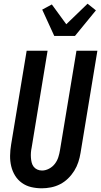

<svg xmlns="http://www.w3.org/2000/svg" viewBox="-20 -1009 546 1037"><path d="M206 8Q176 8 148.5 1.5Q121 -5 98.5 -21Q76 -37 61.5 -60.5Q47 -84 40.5 -111.5Q34 -139 34.5 -168.5Q35 -198 40 -228L124 -735H237L151 -212Q148 -198 147 -184.5Q146 -171 147 -157.5Q148 -144 151 -131.5Q154 -119 161.5 -109Q169 -99 181 -93.5Q193 -88 207 -88Q226 -88 245 -98Q264 -108 276.5 -124.5Q289 -141 295 -160Q301 -179 304 -198L393 -735H506L415 -183Q411 -158 403 -133.5Q395 -109 381 -86.5Q367 -64 347.5 -45Q328 -26 304.5 -14Q281 -2 255.5 3Q230 8 206 8ZM273 -815 208 -957 260 -985 338 -878 453 -989 498 -953 385 -815Z"/></svg>

Font: Iosevka SS18
Style: Bold Italic
Weight: 700
Italic angle: -9°
Monospace: yes
Designer: Belleve Invis
Foundry: Belleve Invis
Version: Version 25.1.1; ttfautohint (v1.8.4)